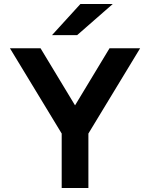

<svg xmlns="http://www.w3.org/2000/svg" viewBox="-20 -942 752 962"><path d="M289.1 0V-272.9L29.8 -700.2H183.1L356 -414.1L528.8 -700.2H682.1L422.9 -272.9V0ZM366.7 -766.1H240.7L382.8 -921.9H544.9Z"/></svg>

Font: Overpass
Style: Bold
Weight: 700
Designer: Delve Withrington
Foundry: Delve Fonts
Version: Version 1.001